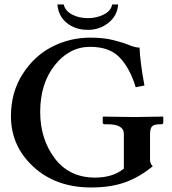

<svg xmlns="http://www.w3.org/2000/svg" viewBox="-20 -826 767 856"><path d="M506.8 -806.2Q502.9 -755.4 463.4 -724.1Q423.8 -692.9 372.1 -692.9Q315.9 -692.9 278.1 -723.4Q240.2 -753.9 235.8 -806.2H264.2Q270 -778.3 300.5 -761.7Q331.1 -745.1 372.1 -745.1Q411.1 -745.1 443.1 -761.5Q475.1 -777.8 480 -806.2ZM648.9 -229V-113.8Q648.9 -95.7 661.1 -85Q605 -38.1 540.5 -14.2Q476.1 9.8 386.2 9.8Q229 9.8 128.9 -82.5Q28.8 -174.8 28.8 -308.1Q28.8 -414.1 80.8 -495.6Q132.8 -577.1 212.4 -617.7Q292 -658.2 382.8 -658.2Q441.9 -658.2 485.4 -647.2Q528.8 -636.2 555.9 -625Q583 -613.8 602.1 -613.8Q605 -546.9 624 -444.8L585 -437Q560.1 -520 514.6 -568.6Q469.2 -617.2 381.8 -617.2Q289.1 -617.2 224.1 -535.2Q159.2 -453.1 159.2 -327.1Q159.2 -206.1 224.1 -120.1Q289.1 -34.2 403.8 -34.2Q482.9 -34.2 532.2 -74.2V-229Q532.2 -272 460 -272H445.8Q438 -272 438 -280.8V-304.2L439.9 -306.2Q537.1 -304.2 576.2 -304.2L706.1 -306.2L708 -304.2V-280.8Q708 -272 700.2 -272H693.8Q666 -272 657.5 -262Q648.9 -252 648.9 -229Z"/></svg>

Font: Linux Libertine
Style: Semibold
Weight: 600
Designer: Philipp H. Poll
Foundry: Philipp H. Poll
Version: Version 5.1.2 ; ttfautohint (v0.9)